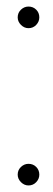

<svg xmlns="http://www.w3.org/2000/svg" viewBox="-20 -561 162 586"><path d="M67 5Q54 5 44 -5Q34 -15 34 -28Q34 -42 44 -51.5Q54 -61 67 -61Q81 -61 90.5 -51.5Q100 -42 100 -28Q100 -15 90.5 -5Q81 5 67 5ZM67 -475Q54 -475 44 -485Q34 -495 34 -508Q34 -522 44 -531.5Q54 -541 67 -541Q81 -541 90.5 -531.5Q100 -522 100 -508Q100 -495 90.5 -485Q81 -475 67 -475Z"/></svg>

Font: DM Sans 9pt Thin
Style: Regular
Weight: 250
Version: Version 4.004;gftools[0.9.30]